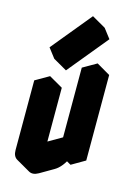

<svg xmlns="http://www.w3.org/2000/svg" viewBox="-148 -1045 816 1171"><g transform="rotate(15 260.0 -460.0)"><path d="M130 -450 217 -500V-60L390 -160V-600L476 -650V-110L390 -60V-160Q390 -134 378 -104Q366 -74 346 -48.5Q326 -23 303 -10L217 40Q182 60 156 45Q130 30 130 -10ZM168 -669 375 -921 421 -861 214 -609ZM390 -160V-60L303 -110V-210ZM476 -650 390 -600 303 -650 390 -700ZM390 -600V-160L303 -210V-650ZM217 -500 130 -450 43 -500 130 -550ZM390 -160 217 -60 130 -110 303 -210ZM375 -921 168 -669 81 -719 288 -971ZM168 -669 214 -609 127 -659 81 -719ZM130 -450V-10Q130 30 156 45L69 -5Q43 -20 43 -60V-500Z"/></g></svg>

Font: Nabla Normal
Style: Regular
Weight: 400
Designer: Arthur Reinders Folmer
Version: Version 1.000